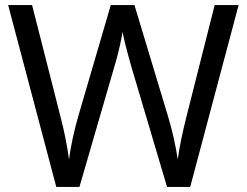

<svg xmlns="http://www.w3.org/2000/svg" viewBox="-20 -734 970 754"><path d="M917 -714 727 0H636L497 -468Q489 -497 481 -526Q473 -555 468 -577.5Q463 -600 461 -609Q460 -596 450.5 -553.5Q441 -511 427 -465L292 0H201L12 -714H106L217 -278Q229 -232 237.5 -189Q246 -146 251 -108Q256 -147 266 -193Q276 -239 289 -283L415 -714H508L639 -280Q653 -234 663 -188.5Q673 -143 678 -108Q683 -145 692 -188.5Q701 -232 713 -279L823 -714Z"/></svg>

Font: Noto Sans Cypro Minoan
Style: Regular
Weight: 400
Designer: David Williams
Foundry: David Williams
Version: Version 1.503; ttfautohint (v1.8.4.7-5d5b)